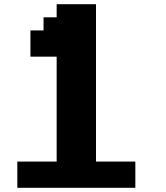

<svg xmlns="http://www.w3.org/2000/svg" viewBox="-20 -895 790 915"><path d="M62.5 0H625V-125H437.5V-875H250V-812.5H187.5V-750H125V-625H250V-125H62.5Z"/></svg>

Font: Faithful 32x
Style: Semibold
Weight: 400
Foundry: Faithful Resource Pack
Version: Version 1.0; January 27, 2023